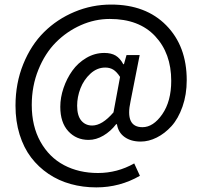

<svg xmlns="http://www.w3.org/2000/svg" viewBox="-20 -666 886 841"><path d="M401.9 154.8Q342.8 154.8 289.8 140.1Q236.8 125.5 192.6 95.7Q148.4 65.9 116.2 23.7Q84 -18.6 65.9 -76.7Q47.9 -134.8 47.9 -203.1Q47.9 -301.3 81.8 -385Q115.7 -468.8 172.9 -525.4Q230 -582 306.4 -614Q382.8 -646 466.8 -646Q618.7 -646 708.3 -554.9Q797.9 -463.9 797.9 -314.9Q797.9 -251.5 779.3 -198.7Q760.7 -146 731.2 -113.5Q701.7 -81.1 666.5 -63.5Q631.3 -45.9 596.2 -45.9Q553.7 -45.9 525.9 -65.7Q498 -85.4 492.2 -122.1H488.8Q464.8 -90.8 432.9 -72Q400.9 -53.2 368.2 -53.2Q314 -53.2 279.1 -91.3Q244.1 -129.4 244.1 -198.2Q244.1 -238.8 258.3 -280.5Q272.5 -322.3 296.9 -356.4Q321.3 -390.6 358.2 -412.4Q395 -434.1 437 -434.1Q467.3 -434.1 486.8 -422.4Q506.3 -410.6 520 -384.8H522.9L534.2 -424.8H591.8L551.8 -222.2Q526.9 -108.9 604 -108.9Q651.4 -108.9 690.7 -165.5Q730 -222.2 730 -312Q730 -432.6 659.4 -507.8Q588.9 -583 460.9 -583Q395.5 -583 334 -555.7Q272.5 -528.3 224.9 -480.5Q177.2 -432.6 148.2 -360.8Q119.1 -289.1 119.1 -206.1Q119.1 -113.3 157.2 -45.2Q195.3 22.9 260.5 57.4Q325.7 91.8 409.2 91.8Q493.7 91.8 567.9 49.8L592.8 104Q504.9 154.8 401.9 154.8ZM383.8 -116.2Q427.7 -116.2 477.1 -173.8L505.9 -329.1Q491.2 -351.6 476.3 -360.8Q461.4 -370.1 440.9 -370.1Q405.3 -370.1 376.2 -343.5Q347.2 -316.9 332.5 -279.1Q317.9 -241.2 317.9 -203.1Q317.9 -159.7 335.9 -137.9Q354 -116.2 383.8 -116.2Z"/></svg>

Font: Source Sans Pro
Style: Regular
Weight: 400
Designer: Paul D. Hunt
Foundry: Adobe Systems Incorporated
Version: Version 3.006;hotconv 1.0.111;makeotfexe 2.5.65597